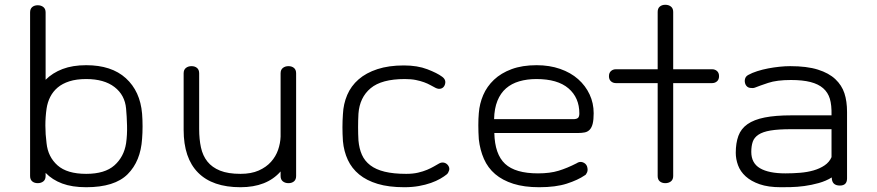

<svg xmlns="http://www.w3.org/2000/svg" viewBox="-20 -696 3673 804"><path d="M341 -423Q447 -423 507 -368.5Q567 -314 575 -220Q577 -195 577 -167Q577 -139 575 -115Q569 -21 514.5 33.5Q460 88 341 88Q282 88 240.5 72.5Q199 57 171 28V41Q171 56 161.5 63.5Q152 71 138 71Q124 71 115 63.5Q106 56 106 41V-644Q106 -659 115 -666.5Q124 -674 138 -674Q152 -674 161.5 -666.5Q171 -659 171 -644V-362Q200 -391 242 -407Q284 -423 341 -423ZM508 -241Q503 -298 459.5 -331.5Q416 -365 341 -365Q300 -365 270.5 -355.5Q241 -346 221.5 -329.5Q202 -313 190.5 -290.5Q179 -268 175 -241Q165 -172 175 -96Q181 -39 221 -3.5Q261 32 341 32Q419 32 459 -3.5Q499 -39 508 -96Q513 -131 512 -170Q511 -209 508 -241Z M814 -156Q814 -113 821.5 -78.5Q829 -44 848.5 -19.5Q868 5 901.5 18.5Q935 32 987 32Q1032 32 1063.5 18Q1095 4 1115 -18.5Q1135 -41 1144.5 -68.5Q1154 -96 1155 -124V-389Q1155 -404 1164.5 -411.5Q1174 -419 1188 -419Q1202 -419 1211 -411.5Q1220 -404 1220 -389V41Q1220 56 1211 63.5Q1202 71 1188 71Q1174 71 1164.5 63.5Q1155 56 1155 41V22Q1097 88 987 88Q870 88 809.5 27Q749 -34 749 -152V-389Q749 -404 758.5 -411.5Q768 -419 782 -419Q796 -419 805 -411.5Q814 -404 814 -389Z M1673 88Q1608 88 1561.5 74Q1515 60 1484 34.5Q1453 9 1436.5 -26.5Q1420 -62 1416 -105Q1414 -136 1414 -163Q1414 -190 1416 -218Q1418 -261 1434 -298.5Q1450 -336 1481.5 -363.5Q1513 -391 1560.5 -406.5Q1608 -422 1671 -422Q1728 -422 1769.5 -406Q1811 -390 1831 -375Q1851 -361 1842 -339Q1837 -328 1826.5 -325Q1816 -322 1804 -328Q1794 -333 1782.5 -339.5Q1771 -346 1756 -351.5Q1741 -357 1721.5 -361Q1702 -365 1675 -365Q1578 -365 1532 -326.5Q1486 -288 1481 -220Q1478 -163 1481 -108Q1484 -74 1495.5 -48Q1507 -22 1530.5 -4Q1554 14 1591 23Q1628 32 1681 32Q1709 32 1730.5 27Q1752 22 1768.5 15Q1785 8 1797 1Q1809 -6 1818 -11Q1828 -17 1838.5 -15Q1849 -13 1856 -4Q1864 7 1860.5 18Q1857 29 1851 34Q1840 43 1823.5 52.5Q1807 62 1784.5 70Q1762 78 1734 83Q1706 88 1673 88Z M2227 -423Q2281 -423 2325.5 -407.5Q2370 -392 2401 -364.5Q2432 -337 2449 -300.5Q2466 -264 2466 -222Q2466 -195 2462 -178.5Q2458 -162 2449.5 -153Q2441 -144 2428.5 -141.5Q2416 -139 2399 -139H2050Q2052 -50 2095 -10Q2138 30 2233 30Q2283 30 2319 19Q2355 8 2394 -12Q2407 -21 2420 -16.5Q2433 -12 2438 0Q2443 15 2438.5 25.5Q2434 36 2429 38Q2400 58 2353.5 73Q2307 88 2238 88Q2175 88 2129.5 73.5Q2084 59 2053.5 33Q2023 7 2006.5 -30.5Q1990 -68 1985 -113Q1983 -143 1983 -171.5Q1983 -200 1985 -222Q1988 -262 2003.5 -298Q2019 -334 2048.5 -362Q2078 -390 2122.5 -406.5Q2167 -423 2227 -423ZM2380 -197Q2394 -197 2400 -202Q2406 -207 2406 -221Q2406 -287 2360.5 -326Q2315 -365 2226 -365Q2187 -365 2154.5 -355.5Q2122 -346 2099 -326Q2076 -306 2063 -274Q2050 -242 2049 -197Z M2799 -348V41Q2799 56 2789.5 63.5Q2780 71 2766 71Q2752 71 2743 63.5Q2734 56 2734 41V-348H2559Q2547 -348 2538.5 -355.5Q2530 -363 2530 -377Q2530 -391 2538.5 -398.5Q2547 -406 2559 -406H2734V-646Q2734 -661 2743 -668.5Q2752 -676 2766 -676Q2780 -676 2789.5 -668.5Q2799 -661 2799 -646V-406H2962Q2974 -406 2982.5 -398.5Q2991 -391 2991 -377Q2991 -363 2982.5 -355.5Q2974 -348 2962 -348Z M3527 51Q3527 81 3497 81Q3463 81 3463 47Q3439 62 3408.5 70.5Q3378 79 3348 83Q3318 87 3291.5 87.5Q3265 88 3250 88Q3197 88 3161 75.5Q3125 63 3102.5 42.5Q3080 22 3070.5 -4Q3061 -30 3061 -56Q3061 -97 3072 -127Q3083 -157 3110 -176Q3137 -195 3182 -204Q3227 -213 3295 -213H3462Q3463 -256 3455 -282.5Q3447 -309 3427 -326.5Q3407 -344 3374 -352.5Q3341 -361 3292 -361Q3233 -361 3197 -349Q3161 -337 3141 -329Q3133 -326 3120.5 -328Q3108 -330 3102 -342Q3097 -353 3099.5 -364.5Q3102 -376 3113 -382Q3129 -391 3151 -398Q3173 -405 3196.5 -409.5Q3220 -414 3244 -416.5Q3268 -419 3289 -419Q3359 -419 3405 -404.5Q3451 -390 3478 -364.5Q3505 -339 3516 -305.5Q3527 -272 3527 -227ZM3462 -155H3292Q3239 -155 3206.5 -149.5Q3174 -144 3156 -132Q3138 -120 3132 -102Q3126 -84 3126 -60Q3126 -13 3162.5 8.5Q3199 30 3269 30Q3300 30 3330.5 27.5Q3361 25 3387 17.5Q3413 10 3433 -3.5Q3453 -17 3462 -38Z"/></svg>

Font: Cafe24 Ssurround air
Style: Light
Weight: 300
Designer: Cafe24 thkim, hmlim, mnelim, sdjeong, hskwak & 4IRTF
Foundry: Cafe24
Version: Version 1.001